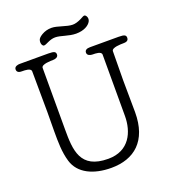

<svg xmlns="http://www.w3.org/2000/svg" viewBox="-171 -1100 1114 1242"><g transform="rotate(-20 386.0 -479.0)"><path d="M184 -746C184 -771 252 -771 264 -771C280 -771 301 -777 301 -796C301 -814 292 -821 250 -821H53C41 -821 16 -817 16 -796C16 -772 39 -771 53 -771C70 -771 113 -771 113 -748C113 -654 115 -560 115 -467C115 -422 114 -377 114 -334C114 -261 114 -192 134 -125C162 -31 260 14 382 14C539 14 648 -74 648 -272C648 -345 646 -419 646 -492C646 -558 648 -625 648 -692C648 -717 714 -717 728 -717C744 -717 765 -719 765 -742C765 -760 756 -767 714 -767H518C495 -767 481 -760 481 -742C481 -722 504 -717 518 -717C536 -717 578 -717 578 -694V-272C578 -163 528 -48 383 -48C189 -48 184 -180 184 -323ZM229 -924C227 -919 226 -912 226 -907C226 -892 233 -879 243 -879C260 -879 288 -904 327 -904C365 -904 413 -880 464 -880C519 -880 553 -902 566 -925C570 -932 571 -938 571 -944C571 -960 560 -972 553 -972C547 -972 541 -969 523 -959C501 -948 481 -942 463 -942C422 -942 366 -970 326 -970C300 -970 279 -964 258 -952C238 -940 232 -931 229 -924Z"/></g></svg>

Font: Life Savers
Style: Bold
Weight: 700
Designer: Pablo Impallari, Rodrigo Fuenzalida, Brenda Gallo
Foundry: Pablo Impallari, Rodrigo Fuenzalida, Brenda Gallo
Version: Version 3.000